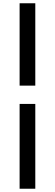

<svg xmlns="http://www.w3.org/2000/svg" viewBox="-20 -871 336 1175"><path d="M100 -347V-851H196V-347ZM100 284V-235H196V284Z"/></svg>

Font: Noto Sans SC Thin
Style: Bold
Weight: 700
Version: Version 2.004-H2;hotconv 1.0.118;makeotfexe 2.5.65603